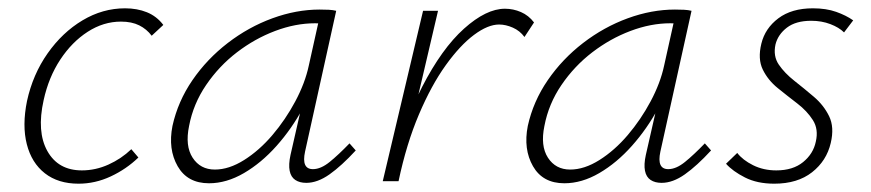

<svg xmlns="http://www.w3.org/2000/svg" viewBox="-20 -436 2095 462"><path d="M169 6Q120 6 88 -19Q56 -44 44.5 -89Q33 -134 45 -193Q59 -257 94.5 -307.5Q130 -358 178.5 -387Q227 -416 281 -416Q310 -416 333.5 -406.5Q357 -397 373 -376L345 -350Q333 -366 315 -375Q297 -384 271 -384Q229 -384 191 -359.5Q153 -335 125 -292.5Q97 -250 85 -195Q68 -119 94 -72.5Q120 -26 177 -26Q210 -26 241 -40Q272 -54 296 -77L313 -57Q284 -29 246.5 -11.5Q209 6 169 6Z M483 5Q431 5 407.5 -36Q384 -77 395 -133Q408 -192 443 -243Q478 -294 528 -332.5Q578 -371 635.5 -392Q693 -413 749 -413Q761 -413 771 -412.5Q781 -412 789 -410L714 -71Q705 -29 733 -29Q752 -29 773.5 -46.5Q795 -64 821 -91L836 -74Q802 -37 773 -16.5Q744 4 717 4Q701 4 690.5 -3Q680 -10 677 -25Q674 -40 679 -63L720 -243L747 -277Q736 -226 709 -176Q682 -126 645.5 -85Q609 -44 567 -19.5Q525 5 483 5ZM497 -28Q531 -28 567.5 -51Q604 -74 635.5 -111Q667 -148 690.5 -192Q714 -236 723 -278L749 -395L769 -378Q764 -379 755 -379.5Q746 -380 738 -380Q691 -380 642 -361.5Q593 -343 550 -310Q507 -277 476 -231.5Q445 -186 435 -133Q425 -85 443.5 -56.5Q462 -28 497 -28Z M917 0Q948 -134 995.5 -226.5Q1043 -319 1096.5 -367Q1150 -415 1195 -415Q1215 -415 1233.5 -407Q1252 -399 1265 -382L1242 -347Q1231 -362 1214 -369.5Q1197 -377 1181 -377Q1154 -377 1120.5 -352Q1087 -327 1052.5 -279Q1018 -231 988 -160.5Q958 -90 939 0ZM901 0 998 -410H1034L938 0Z M1338 5Q1286 5 1262.5 -36Q1239 -77 1250 -133Q1263 -192 1298 -243Q1333 -294 1383 -332.5Q1433 -371 1490.5 -392Q1548 -413 1604 -413Q1616 -413 1626 -412.5Q1636 -412 1644 -410L1569 -71Q1560 -29 1588 -29Q1607 -29 1628.5 -46.5Q1650 -64 1676 -91L1691 -74Q1657 -37 1628 -16.5Q1599 4 1572 4Q1556 4 1545.5 -3Q1535 -10 1532 -25Q1529 -40 1534 -63L1575 -243L1602 -277Q1591 -226 1564 -176Q1537 -126 1500.5 -85Q1464 -44 1422 -19.5Q1380 5 1338 5ZM1352 -28Q1386 -28 1422.5 -51Q1459 -74 1490.5 -111Q1522 -148 1545.5 -192Q1569 -236 1578 -278L1604 -395L1624 -378Q1619 -379 1610 -379.5Q1601 -380 1593 -380Q1546 -380 1497 -361.5Q1448 -343 1405 -310Q1362 -277 1331 -231.5Q1300 -186 1290 -133Q1280 -85 1298.5 -56.5Q1317 -28 1352 -28Z M1843 6Q1802 6 1772.5 -9Q1743 -24 1727 -42L1754 -68Q1767 -51 1792 -38.5Q1817 -26 1848 -26Q1888 -26 1912.5 -46Q1937 -66 1943 -95Q1950 -125 1936 -147Q1922 -169 1898.5 -187Q1875 -205 1851.5 -224Q1828 -243 1815.5 -268.5Q1803 -294 1812 -331Q1821 -368 1853 -392Q1885 -416 1936 -416Q1968 -416 1992 -407.5Q2016 -399 2033 -387L2011 -358Q1999 -370 1978 -378Q1957 -386 1932 -386Q1895 -386 1873.5 -369.5Q1852 -353 1846 -329Q1840 -301 1854 -280.5Q1868 -260 1891.5 -241.5Q1915 -223 1938.5 -203Q1962 -183 1975 -156.5Q1988 -130 1979 -92Q1969 -49 1934 -21.5Q1899 6 1843 6Z"/></svg>

Font: Ysabeau Office ExtraLight
Style: Italic
Weight: 250
Italic angle: -12°
Designer: Christian Thalmann (Catharsis Fonts)
Version: Version 2.001;gftools[0.9.30]; featfreeze: tnum,lnum,ss02